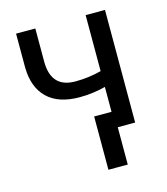

<svg xmlns="http://www.w3.org/2000/svg" viewBox="-106 -612 756 870"><g transform="rotate(-15 271.5 -177.0)"><path d="M467.3 0H376.5V-191.4Q316.9 -175.8 254.4 -175.8Q155.3 -175.8 103.3 -226.6Q51.3 -277.3 50.3 -371.1V-528.8H140.6V-368.2Q143.1 -250 254.4 -250Q316.9 -250 376.5 -265.6V-528.3H467.3ZM385.7 175.3H294.9V-74.7H385.7Z"/></g></svg>

Font: Roboto-ThirdPerson-AD3FC
Style: ThirdPerson-AD3FC
Weight: 400
Designer: Google
Version: Version 2.137; 2017